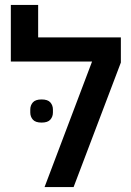

<svg xmlns="http://www.w3.org/2000/svg" viewBox="-20 -760 532 780"><path d="M354 -510H24V-740H135V-608H471V-506L279 0H161ZM149 -262Q124 -262 113.5 -274Q103 -286 103 -303V-315Q103 -332 113.5 -344Q124 -356 149 -356Q174 -356 184.5 -344Q195 -332 195 -315V-303Q195 -286 184.5 -274Q174 -262 149 -262Z"/></svg>

Font: IBM Plex Sans Hebrew Medm
Style: Regular
Weight: 500
Designer: Mike Abbink, Paul van der Laan, Pieter van Rosmalen, Yanek Iontef
Foundry: Bold Monday
Version: Version 1.3